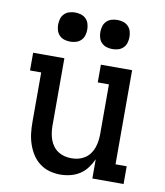

<svg xmlns="http://www.w3.org/2000/svg" viewBox="-84 -819 769 896"><g transform="rotate(10 300.0 -370.5)"><path d="M262 8Q236 8 210.5 1Q185 -6 164 -22Q143 -38 129 -60Q115 -82 106.5 -107Q98 -132 95 -158Q92 -184 92 -210V-446H39V-530H187V-210Q187 -193 189.5 -176.5Q192 -160 197.5 -144.5Q203 -129 213 -115.5Q223 -102 237 -93Q251 -84 267 -80Q283 -76 300 -76Q317 -76 333 -80Q349 -84 363 -93Q377 -102 387 -115.5Q397 -129 402.5 -144.5Q408 -160 410.5 -176.5Q413 -193 413 -210V-446H360V-530H508V-84H561V0H413V-91Q403 -69 388.5 -49.5Q374 -30 354 -17Q334 -4 310 2Q286 8 262 8ZM400 -611Q386 -611 372.5 -615Q359 -619 349 -629Q339 -639 335 -652.5Q331 -666 331 -680Q331 -694 335 -707.5Q339 -721 349 -731Q359 -741 372.5 -745Q386 -749 400 -749Q414 -749 427.5 -745Q441 -741 451 -731Q461 -721 465 -707.5Q469 -694 469 -680Q469 -666 465 -652.5Q461 -639 451 -629Q441 -619 427.5 -615Q414 -611 400 -611ZM200 -611Q186 -611 172.5 -615Q159 -619 149 -629Q139 -639 135 -652.5Q131 -666 131 -680Q131 -694 135 -707.5Q139 -721 149 -731Q159 -741 172.5 -745Q186 -749 200 -749Q214 -749 227.5 -745Q241 -741 251 -731Q261 -721 265 -707.5Q269 -694 269 -680Q269 -666 265 -652.5Q261 -639 251 -629Q241 -619 227.5 -615Q214 -611 200 -611Z"/></g></svg>

Font: Iosevka Slab Medium Extended
Style: Regular
Weight: 500
Width: 7
Monospace: yes
Designer: Belleve Invis
Foundry: Belleve Invis
Version: Version 11.1.1; ttfautohint (v1.8.3)